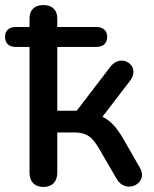

<svg xmlns="http://www.w3.org/2000/svg" viewBox="-41 -733 610 761"><path d="M131 8C166 8 186 -13 186 -49V-208H252C300 -208 323 -193 351 -145L422 -23C458 39 549 -6 514 -67L451 -177C423 -226 398 -255 365 -270L476 -415C518 -472 440 -525 397 -469L263 -294H186V-547H341C368 -547 384 -562 384 -587C384 -611 368 -626 341 -626H186V-661C186 -693 166 -713 131 -713C96 -713 76 -693 76 -661V-626H21C-6 -626 -21 -611 -21 -587C-21 -562 -6 -547 21 -547H76V-49C76 -13 96 8 131 8Z"/></svg>

Font: SN Pro Medium
Style: Regular
Weight: 500
Designer: Tobias Whetton
Foundry: Supernotes
Version: Version 1.003;Glyphs 3.3 (3324)